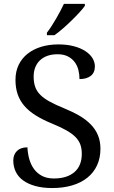

<svg xmlns="http://www.w3.org/2000/svg" viewBox="-20 -951 584 981"><path d="M247.1 9.8Q198.2 9.8 160.9 -0.5Q123.5 -10.7 98.4 -29.1Q73.2 -47.4 60.5 -73.5Q47.9 -99.6 47.9 -130.9Q47.9 -161.1 66.7 -179.7Q85.4 -198.2 120.1 -198.2Q121.6 -167 129.6 -138.2Q137.7 -109.4 153.8 -87.4Q169.9 -65.4 194.8 -52.2Q219.7 -39.1 254.9 -39.1Q322.3 -39.1 360.1 -71.5Q397.9 -104 397.9 -165Q397.9 -192.4 390.1 -213.4Q382.3 -234.4 364.3 -252.2Q346.2 -270 316.7 -286.4Q287.1 -302.7 243.2 -320.8Q196.8 -339.8 162.1 -361.6Q127.4 -383.3 104.5 -409.9Q81.5 -436.5 70.3 -469.2Q59.1 -502 59.1 -543Q59.1 -585.9 75.4 -619.6Q91.8 -653.3 121.1 -676.5Q150.4 -699.7 190.4 -711.9Q230.5 -724.1 277.8 -724.1Q322.8 -724.1 357.4 -714.8Q392.1 -705.6 416 -689.9Q439.9 -674.3 452.4 -654.1Q464.8 -633.8 464.8 -611.8Q464.8 -579.6 443.6 -563.2Q422.4 -546.9 386.2 -546.9Q386.2 -570.3 380.6 -593Q375 -615.7 361.8 -633.5Q348.6 -651.4 327.1 -662.6Q305.7 -673.8 273.9 -673.8Q245.1 -673.8 222.4 -665.8Q199.7 -657.7 184.1 -642.8Q168.5 -627.9 160.2 -606.9Q151.9 -585.9 151.9 -560.1Q151.9 -530.3 159.7 -507.6Q167.5 -484.9 185.8 -466.6Q204.1 -448.2 233.9 -431.9Q263.7 -415.5 307.1 -397.9Q351.1 -379.9 385.5 -359.9Q419.9 -339.8 443.8 -315.2Q467.8 -290.5 480.5 -260Q493.2 -229.5 493.2 -190.9Q493.2 -143.6 475.8 -106.2Q458.5 -68.8 426.3 -43Q394 -17.1 348.6 -3.7Q303.2 9.8 247.1 9.8ZM219.7 -784.2Q231 -798.3 242.9 -816.9Q254.9 -835.4 266.4 -855.2Q277.8 -875 288.3 -894.8Q298.8 -914.6 306.6 -931.2H413.6V-920.9Q404.3 -907.7 386.2 -887.9Q368.2 -868.2 346.2 -846.7Q324.2 -825.2 301 -804.9Q277.8 -784.7 257.8 -771H219.7Z"/></svg>

Font: Noto Serif
Style: Regular
Weight: 400
Designer: Monotype Design team
Foundry: Monotype Imaging Inc.
Version: Version 1.02